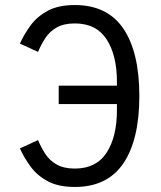

<svg xmlns="http://www.w3.org/2000/svg" viewBox="-20 -730 640 762"><path d="M277 12Q212 12 170 -10.5Q128 -33 102 -68Q76 -103 59 -141L131 -174Q144 -143 161 -117.5Q178 -92 206 -76.5Q234 -61 277 -61Q362 -61 403 -124Q444 -187 444 -292V-317H213V-390H444V-406Q444 -511 403 -574Q362 -637 277 -637Q234 -637 206 -621.5Q178 -606 161 -580.5Q144 -555 131 -524L59 -557Q76 -595 102 -630Q128 -665 170 -687.5Q212 -710 277 -710Q406 -710 469.5 -616.5Q533 -523 533 -349Q533 -175 469.5 -81.5Q406 12 277 12Z"/></svg>

Font: Lilex
Style: Regular
Weight: 400
Monospace: yes
Designer: Mike Abbink, Paul van der Laan, Pieter van Rosmalen, Mikhael Khrustik
Foundry: Mikhael Khrustik
Version: Version 2.510